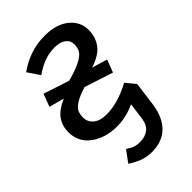

<svg xmlns="http://www.w3.org/2000/svg" viewBox="-228 -620 916 916"><g transform="rotate(-45 230.5 -161.5)"><path d="M370 -112 410 -64 394 57Q383 135 341.5 175.5Q300 216 230 216Q196 216 165 204Q134 192 111 175L153 118Q157 120 169.5 128Q182 136 195 139Q208 142 224 142Q257 142 280 125.5Q303 109 309 71L321 -16Q260 12 200 12Q122 12 68.5 -27Q15 -66 15 -133Q15 -176 37.5 -207.5Q60 -239 113 -262L37 -283L61 -347L192 -304Q253 -321 283.5 -337.5Q314 -354 323 -370.5Q332 -387 332 -409Q332 -436 311 -451Q290 -466 255 -466Q218 -466 185 -454Q152 -442 116 -417L75 -478Q160 -539 261 -539Q338 -539 383.5 -502.5Q429 -466 429 -409Q429 -365 404.5 -329Q380 -293 313 -271L391 -248L367 -184L222 -231Q174 -216 150.5 -200.5Q127 -185 120.5 -169.5Q114 -154 114 -133Q114 -103 137.5 -83.5Q161 -64 205 -64Q281 -64 370 -112Z"/></g></svg>

Font: Fira Sans
Style: Italic
Weight: 400
Italic angle: -8°
Designer: bBox Type GmbH & Carrois Corporate GbR & Edenspiekermann AG
Foundry: bBox Type GmbH & Carrois Corporate GbR & Edenspiekermann AG
Version: Version 4.301